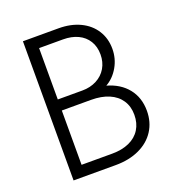

<svg xmlns="http://www.w3.org/2000/svg" viewBox="-131 -827 861 933"><g transform="rotate(-20 300.0 -360.0)"><path d="M90.8 -719.7H274.9Q337.9 -719.7 386 -696.8Q434.1 -673.8 460.4 -632.3Q486.8 -590.8 486.8 -537.1Q486.8 -486.8 462.4 -444.1Q438 -401.4 397.9 -378.4Q465.8 -359.4 503.7 -312Q541.5 -264.6 541.5 -196.8Q541.5 -138.2 512.9 -93.8Q484.4 -49.3 431.6 -24.7Q378.9 0 308.6 0H90.8ZM312 -58.1Q362.8 -58.1 400.1 -75Q437.5 -91.8 457.5 -123.8Q477.5 -155.8 477.5 -199.2Q477.5 -242.7 456.5 -274.2Q435.5 -305.7 396.7 -322.3Q357.9 -338.9 304.7 -338.9H153.3V-58.1ZM280.3 -396Q321.8 -396 354.5 -413.1Q387.2 -430.2 405.3 -460.9Q423.3 -491.7 423.3 -530.8Q423.3 -571.3 405 -600.8Q386.7 -630.4 353.8 -646Q320.8 -661.6 276.9 -661.6H153.3V-396Z"/></g></svg>

Font: Reddit Sans Light
Style: Regular
Weight: 300
Designer: Stephen Hutchings
Foundry: Reddit
Version: Version 1.013